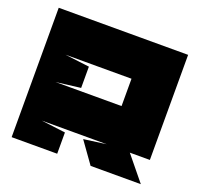

<svg xmlns="http://www.w3.org/2000/svg" viewBox="-114 -765 927 891"><g transform="rotate(20 349.5 -319.5)"><path d="M134 -445 255 -430V-325L134 -310H460V-445ZM135 -120 255 -105V0H30V-639H669V-120H570L668 0H420L345 -105L456 -120Z"/></g></svg>

Font: Banana Brick
Style: Regular
Weight: 400
Designer: artmaker
Foundry: artmaker
Version: Version 4.000 2011 initial release